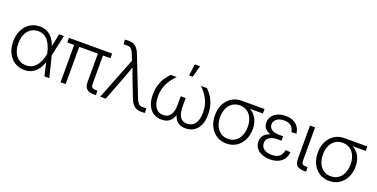

<svg xmlns="http://www.w3.org/2000/svg" viewBox="-21 -1487 4422 2250"><g transform="rotate(20 2190.0 -362.0)"><path d="M273.9 10.7Q204.1 10.7 151.1 -23.9Q98.1 -58.6 68.4 -119.9Q38.6 -181.2 38.6 -260.3Q38.6 -339.8 68.6 -401.1Q98.6 -462.4 151.9 -497.1Q205.1 -531.7 274.4 -531.7Q317.9 -531.7 352.5 -518.3Q387.2 -504.9 413.3 -479.7Q439.5 -454.6 458.3 -420.2Q477.1 -385.7 488.8 -343.3H510.7L518.6 -263.7L583.5 0H522.9L460.4 -272Q449.7 -317.9 433.6 -355.2Q417.5 -392.6 395.3 -418.9Q373 -445.3 343.3 -459.5Q313.5 -473.6 274.9 -473.6Q223.1 -473.6 184.3 -447Q145.5 -420.4 124.3 -372.3Q103 -324.2 103 -260.3Q103 -196.3 124 -148.4Q145 -100.6 183.6 -74Q222.2 -47.4 274.4 -47.4Q312.5 -47.4 343 -61.8Q373.5 -76.2 397 -102.8Q420.4 -129.4 436.3 -166.5Q452.1 -203.6 460.9 -248.5L515.6 -522.5H576.2L518.6 -259.8L510.7 -177.7H489.3Q477.5 -136.2 458.7 -101.8Q439.9 -67.4 413.3 -42.2Q386.7 -17.1 352.1 -3.2Q317.4 10.7 273.9 10.7Z M1137.2 0.5Q1079.1 1.5 1049.8 -25.6Q1020.5 -52.7 1020.5 -106.9V-504.4H1084V-114.7Q1084 -81.1 1097.4 -67.9Q1110.8 -54.7 1143.1 -55.2Q1149.4 -55.7 1153.6 -55.7Q1157.7 -55.7 1162.6 -56.2L1166 -1Q1159.2 -0.5 1152.3 0Q1145.5 0.5 1137.2 0.5ZM724.1 0V-504.4H787.6V0ZM638.2 -464.8V-522.5H1177.2V-464.8Z M1218.3 0 1424.3 -522.5 1394 -599.6Q1382.3 -628.9 1369.9 -645Q1357.4 -661.1 1341.8 -667.2Q1326.2 -673.3 1304.2 -671.4L1265.1 -670.9L1261.2 -727.5Q1273.9 -728.5 1286.4 -729.2Q1298.8 -730 1312.5 -730Q1345.2 -730 1370.8 -718.3Q1396.5 -706.5 1416.3 -682.6Q1436 -658.7 1450.2 -621.1L1644 -127.9Q1655.8 -99.1 1668.2 -82.8Q1680.7 -66.4 1696.3 -60.3Q1711.9 -54.2 1733.9 -56.2L1772.9 -56.6L1776.9 0Q1764.2 1 1752 1.7Q1739.7 2.4 1725.6 2.4Q1692.9 2.4 1667.2 -9.3Q1641.6 -21 1622.1 -44.9Q1602.5 -68.8 1587.9 -106.4L1504.4 -321.3Q1489.3 -360.8 1475.3 -399.9Q1461.4 -439 1448.2 -478H1466.8Q1453.1 -439 1439.5 -399.9Q1425.8 -360.8 1410.6 -321.3L1287.1 0Z M1983.4 7.3Q1924.8 7.3 1881.1 -21Q1837.4 -49.3 1813.2 -103.3Q1789.1 -157.2 1789.1 -234.4Q1789.1 -306.2 1807.6 -361.6Q1826.2 -417 1854 -457.3Q1881.8 -497.6 1908.7 -522.5H1982.4Q1952.1 -492.7 1922.6 -452.6Q1893.1 -412.6 1873.3 -358.9Q1853.5 -305.2 1853.5 -234.9Q1853.5 -148.9 1887.2 -99.6Q1920.9 -50.3 1984.4 -50.3Q2044.4 -50.3 2074 -94.2Q2103.5 -138.2 2103.5 -218.8V-327.1H2165.5V-218.8Q2165.5 -138.2 2193.6 -94.2Q2221.7 -50.3 2281.7 -50.3Q2346.2 -50.3 2380.4 -99.4Q2414.6 -148.4 2414.6 -234.9Q2414.6 -306.2 2394.8 -359.6Q2375 -413.1 2345.5 -453.1Q2315.9 -493.2 2285.6 -522.5H2358.9Q2386.2 -497.6 2414.1 -457.5Q2441.9 -417.5 2460.2 -361.8Q2478.5 -306.2 2478.5 -234.4Q2478.5 -156.7 2454.3 -102.8Q2430.2 -48.8 2386.2 -20.8Q2342.3 7.3 2283.2 7.3Q2235.8 7.3 2203.9 -10Q2171.9 -27.3 2153.6 -57.6Q2135.3 -87.9 2127 -126H2139.2Q2131.8 -87.4 2112.5 -57.1Q2093.3 -26.9 2061.5 -9.8Q2029.8 7.3 1983.4 7.3ZM2111.8 -590.3 2130.4 -734.9H2195.8L2157.7 -590.3Z M2793 10.7Q2722.7 10.7 2669.4 -23.7Q2616.2 -58.1 2586.2 -118.4Q2556.2 -178.7 2556.2 -256.8Q2556.2 -335 2586.2 -394.8Q2616.2 -454.6 2669.4 -488.5Q2722.7 -522.5 2793 -522.5H3077.6V-466.8H2875L2793 -464.4Q2739.7 -464.4 2701.2 -438.2Q2662.6 -412.1 2641.6 -365.2Q2620.6 -318.4 2620.6 -256.8Q2620.6 -195.3 2641.6 -147.9Q2662.6 -100.6 2701.2 -74Q2739.7 -47.4 2793 -47.4Q2846.2 -47.4 2884.8 -74.2Q2923.3 -101.1 2944.1 -148.4Q2964.8 -195.8 2964.8 -256.8Q2964.8 -318.4 2944.1 -365Q2923.3 -411.6 2884.8 -438Q2846.2 -464.4 2793 -464.4V-496.6Q2843.3 -496.6 2886 -480.5Q2928.7 -464.4 2960.9 -433.3Q2993.2 -402.3 3011 -356.9Q3028.8 -311.5 3028.8 -252.9Q3028.8 -176.8 2999 -117.2Q2969.2 -57.6 2916.3 -23.4Q2863.3 10.7 2793 10.7Z M3337.4 10.3Q3279.8 10.3 3235.4 -8.3Q3190.9 -26.9 3165.5 -61.3Q3140.1 -95.7 3140.1 -142.1Q3140.1 -175.3 3153.6 -200.9Q3167 -226.6 3192.9 -244.4Q3218.8 -262.2 3256.1 -271.5Q3293.5 -280.8 3341.8 -280.8H3391.6V-241.7H3340.3Q3300.3 -241.7 3269.5 -231Q3238.8 -220.2 3221.9 -199Q3205.1 -177.7 3205.1 -146Q3205.1 -100.6 3241.2 -73.2Q3277.3 -45.9 3338.9 -45.9Q3380.4 -45.9 3408.9 -58.8Q3437.5 -71.8 3453.4 -95.9Q3469.2 -120.1 3473.1 -154.3L3536.1 -150.9Q3531.7 -99.1 3506.1 -63.2Q3480.5 -27.3 3437.3 -8.5Q3394 10.3 3337.4 10.3ZM3344.7 -253.9Q3296.9 -253.9 3260.5 -262.5Q3224.1 -271 3200 -287.4Q3175.8 -303.7 3163.6 -327.4Q3151.4 -351.1 3151.4 -381.8Q3151.4 -426.8 3175 -460.4Q3198.7 -494.1 3241.5 -512.9Q3284.2 -531.7 3340.3 -531.7Q3396 -531.7 3435.8 -513.2Q3475.6 -494.6 3499 -460.2Q3522.5 -425.8 3527.3 -378.9L3465.8 -375Q3460.4 -422.4 3428.5 -449.2Q3396.5 -476.1 3340.3 -476.1Q3283.7 -476.1 3249.5 -449.7Q3215.3 -423.3 3215.3 -381.8Q3215.3 -343.8 3247.6 -320.3Q3279.8 -296.9 3344.2 -296.9H3391.6V-253.9Z M3761.7 0.5Q3700.7 1.5 3672.6 -24.4Q3644.5 -50.3 3644.5 -106.9V-522.5H3708V-114.7Q3708 -79.6 3720.5 -67.1Q3732.9 -54.7 3765.1 -55.7Q3770 -55.7 3774.9 -55.7Q3779.8 -55.7 3783.7 -56.2L3786.6 -1Q3781.2 0 3774.7 0.2Q3768.1 0.5 3761.7 0.5Z M4075.2 10.7Q4004.9 10.7 3951.7 -23.7Q3898.4 -58.1 3868.4 -118.4Q3838.4 -178.7 3838.4 -256.8Q3838.4 -335 3868.4 -394.8Q3898.4 -454.6 3951.7 -488.5Q4004.9 -522.5 4075.2 -522.5H4359.9V-466.8H4157.2L4075.2 -464.4Q4022 -464.4 3983.4 -438.2Q3944.8 -412.1 3923.8 -365.2Q3902.8 -318.4 3902.8 -256.8Q3902.8 -195.3 3923.8 -147.9Q3944.8 -100.6 3983.4 -74Q4022 -47.4 4075.2 -47.4Q4128.4 -47.4 4167 -74.2Q4205.6 -101.1 4226.3 -148.4Q4247.1 -195.8 4247.1 -256.8Q4247.1 -318.4 4226.3 -365Q4205.6 -411.6 4167 -438Q4128.4 -464.4 4075.2 -464.4V-496.6Q4125.5 -496.6 4168.2 -480.5Q4210.9 -464.4 4243.2 -433.3Q4275.4 -402.3 4293.2 -356.9Q4311 -311.5 4311 -252.9Q4311 -176.8 4281.2 -117.2Q4251.5 -57.6 4198.5 -23.4Q4145.5 10.7 4075.2 10.7Z"/></g></svg>

Font: Inter 28pt Light
Style: Regular
Weight: 300
Designer: Rasmus Andersson
Foundry: rsms
Version: Version 4.001;git-66647c0bb